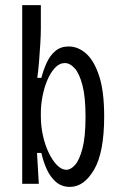

<svg xmlns="http://www.w3.org/2000/svg" viewBox="-20 -720 475 752"><path d="M254 12Q221 12 198.5 -8Q176 -28 162.5 -58.5Q149 -89 142 -121H125L132 0H67V-700H140V-608Q140 -586 138 -551Q136 -516 133 -479.5Q130 -443 126 -415H142Q150 -446 163 -474.5Q176 -503 197 -520.5Q218 -538 249 -538Q286 -538 317.5 -510Q349 -482 368.5 -422Q388 -362 388 -264Q388 -123 348.5 -55.5Q309 12 254 12ZM240 -55Q257 -55 274 -74Q291 -93 303 -138.5Q315 -184 315 -263Q315 -340 303 -386Q291 -432 272.5 -452.5Q254 -473 234 -473Q213 -473 195.5 -454.5Q178 -436 165.5 -406.5Q153 -377 146.5 -343Q140 -309 140 -278V-264Q140 -227 148 -190Q156 -153 170.5 -122.5Q185 -92 203 -73.5Q221 -55 240 -55Z"/></svg>

Font: Bricolage Grotesque 10pt Condensed Light
Style: Regular
Weight: 300
Width: 3
Designer: Mathieu Triay
Foundry: Atelier Triay
Version: Version 1.000; ttfautohint (v1.8.4.7-5d5b);gftools[0.9.32]